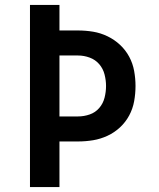

<svg xmlns="http://www.w3.org/2000/svg" viewBox="-20 -755 640 775"><path d="M101 0V-735H220V-632H295Q326 -632 356 -627Q386 -622 414 -608.5Q442 -595 464.5 -574Q487 -553 501.5 -526Q516 -499 521.5 -468.5Q527 -438 527 -408Q527 -377 521.5 -346.5Q516 -316 501.5 -289Q487 -262 464.5 -241Q442 -220 414 -207Q386 -194 356 -189Q326 -184 295 -184H220V0ZM220 -285H295Q319 -285 342 -293Q365 -301 380.5 -319Q396 -337 402 -360.5Q408 -384 408 -408Q408 -431 402 -454.5Q396 -478 380.5 -496Q365 -514 342 -522.5Q319 -531 295 -531H220Z"/></svg>

Font: Iosevka Extended
Style: Bold
Weight: 700
Width: 7
Monospace: yes
Designer: Belleve Invis
Foundry: Belleve Invis
Version: Version 32.5.0; ttfautohint (v1.8.4)